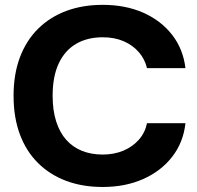

<svg xmlns="http://www.w3.org/2000/svg" viewBox="-20 -758 810 788"><path d="M401.4 9.4Q318.9 9.4 251.9 -15.6Q184.9 -40.7 136.2 -88.8Q87.6 -136.9 61.6 -206.4Q35.7 -276 35.7 -364.7Q35.7 -453.7 61.8 -522.9Q87.9 -592.1 136.4 -640.1Q184.9 -688 251.9 -713.1Q318.9 -738.1 401.4 -738.1Q495 -738.1 568.1 -705.8Q641.1 -673.4 686.4 -615.1Q731.7 -556.9 741.1 -478.3H583.3Q574.4 -515.7 549.6 -544.2Q524.7 -572.7 487.3 -588.9Q449.9 -605 401.4 -605Q339 -605 292.9 -578.4Q246.7 -551.7 221.4 -498.4Q196 -445 196 -364.7Q196 -304.7 210.7 -259.1Q225.4 -213.6 252.2 -183.7Q279 -153.9 316.7 -138.8Q354.4 -123.7 401.4 -123.7Q448.4 -123.7 486.4 -139.7Q524.3 -155.7 549.9 -184.6Q575.4 -213.6 583.3 -252.3H741.1Q732.6 -173.7 686.7 -114.6Q640.9 -55.6 567.5 -23.1Q494.1 9.4 401.4 9.4Z"/></svg>

Font: Mona Sans ExtraLight
Style: Regular
Weight: 200
Designer: Deni Anggara
Foundry: GitHub
Version: Version 2.000